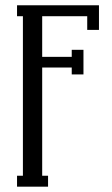

<svg xmlns="http://www.w3.org/2000/svg" viewBox="-20 -700 421 720"><path d="M160.2 0H43.9V-41H65.9V-639.2H43.9V-680.2H351.1V-587.9H307.1V-639.2H138.2V-486.8H249V-513.2H293V-420.9H249V-446.8H138.2V-41H160.2Z"/></svg>

Font: Margherita
Style: Regular
Weight: 400
Designer: James Puckett
Foundry: Dunwich Type Founders
Version: Version 1.008;hotconv 1.0.109;makeotfexe 2.5.65596